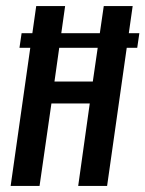

<svg xmlns="http://www.w3.org/2000/svg" viewBox="-20 -611 478 631"><path d="M15 0 99 -591H194L159 -343H285L321 -591H416L332 0H237L275 -271H149L110 0ZM44 -454 51 -502H438L431 -454Z"/></svg>

Font: Alumni Sans SemiBold
Style: Italic
Weight: 600
Italic angle: -8°
Version: Version 1.016